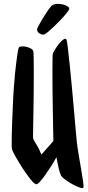

<svg xmlns="http://www.w3.org/2000/svg" viewBox="-20 -954 453 985"><path d="M320.3 -752Q323.2 -748 327.6 -712.4Q332 -676.8 337.4 -624Q342.8 -571.3 348.6 -509.3Q354.5 -447.3 359.4 -390.1Q364.3 -333 368.2 -288.6Q372.1 -244.1 374 -226.6Q377 -200.2 383.3 -162.1Q389.6 -124 396 -87.4Q402.3 -50.8 406.2 -23.4Q410.2 3.9 407.2 8.8Q404.3 13.7 387.7 7.8Q371.1 2 351.6 -8.8Q332 -19.5 314.9 -32.2Q297.9 -44.9 293 -53.7Q288.1 -63.5 282.2 -86.4Q276.4 -109.4 269.5 -147.5Q256.8 -124 241.2 -99.6Q225.6 -75.2 210.9 -54.7Q196.3 -34.2 184.1 -21Q171.9 -7.8 166 -8.8Q156.2 -9.8 136.2 -34.7Q116.2 -59.6 95.7 -91.3Q75.2 -123 59.1 -151.9Q43 -180.7 41 -190.4Q40 -196.3 40 -217.3Q40 -238.3 40.5 -267.6Q41 -296.9 42.5 -331.5Q43.9 -366.2 45.4 -399.9Q46.9 -433.6 48.3 -463.9Q49.8 -494.1 51.8 -513.7Q53.7 -543.9 57.1 -576.7Q60.5 -609.4 64 -637.7Q67.4 -666 70.8 -686Q74.2 -706.1 77.1 -710.9Q79.1 -714.8 89.4 -715.8Q99.6 -716.8 112.3 -714.4Q125 -711.9 135.7 -706.5Q146.5 -701.2 150.4 -693.4Q152.3 -688.5 152.8 -654.8Q153.3 -621.1 153.3 -574.2Q153.3 -527.3 152.8 -473.1Q152.3 -418.9 151.4 -371.1Q150.4 -323.2 149.9 -289.6Q149.4 -255.9 149.4 -250Q149.4 -239.3 164.6 -216.3Q179.7 -193.4 192.4 -161.1L253.9 -230.5Q252.9 -257.8 252.4 -300.8Q252 -343.8 251 -392.1Q250 -440.4 249.5 -489.7Q249 -539.1 249 -580.1Q249 -621.1 249.5 -647.9Q250 -674.8 251 -678.7Q253.9 -686.5 263.2 -701.7Q272.5 -716.8 283.2 -730Q293.9 -743.2 304.7 -751Q315.4 -758.8 320.3 -752ZM317.4 -881.8Q305.7 -867.2 289.6 -850.6Q273.4 -834 257.8 -818.8Q242.2 -803.7 229 -792.5Q215.8 -781.2 209 -778.3Q198.2 -773.4 184.6 -781.2Q170.9 -789.1 169.9 -802.7Q169.9 -806.6 177.7 -821.8Q185.5 -836.9 196.3 -854.5Q207 -872.1 217.8 -888.7Q228.5 -905.3 234.4 -912.1Q241.2 -919.9 243.2 -922.9Q245.1 -925.8 250 -927.7Q258.8 -933.6 273.4 -934.1Q288.1 -934.6 302.7 -931.2Q317.4 -927.7 327.1 -920.9Q336.9 -914.1 335 -907.2Q334 -903.3 328.1 -895.5Q322.3 -887.7 317.4 -881.8Z"/></svg>

Font: Jolly Lodger
Style: Regular
Weight: 400
Designer: Stuart Sandler
Foundry: Font Diner, Inc
Version: Version 1.000